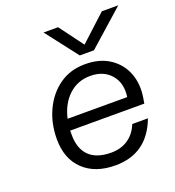

<svg xmlns="http://www.w3.org/2000/svg" viewBox="-134 -831 858 944"><g transform="rotate(-20 295.5 -358.5)"><path d="M403 -559H329L200 -726H276L369 -601L505 -726H591ZM82 -210Q82 -293 114 -361Q146 -429 203 -469.5Q260 -510 338 -510Q414 -510 466 -475.5Q518 -441 540 -384Q562 -327 551 -258L546 -228H158Q158 -217 158 -206Q158 -133 197 -95Q236 -57 311 -57Q363 -57 400 -82Q437 -107 456 -154H538Q477 9 310 9Q204 9 143 -49.5Q82 -108 82 -210ZM342 -447Q276 -447 229.5 -404Q183 -361 166 -287H478Q488 -358 449.5 -402.5Q411 -447 342 -447Z"/></g></svg>

Font: Overused Grotesk
Style: Italic
Weight: 400
Italic angle: -10°
Version: Version 0.003